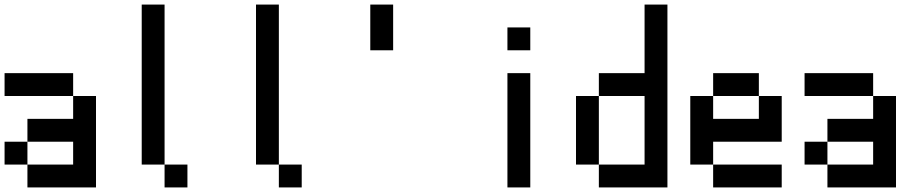

<svg xmlns="http://www.w3.org/2000/svg" viewBox="-20 -920 4040 840"><path d="M0 -200V-300H100V-200ZM0 -500V-600H300V-500ZM100 -200H300V-300H100V-400H300V-500H400V-100H100Z M600 -200V-900H700V-200ZM700 -200H800V-100H700Z M1100 -200V-900H1200V-200ZM1200 -200H1300V-100H1200Z M1600 -700V-900H1700V-700Z M2200 -100V-600H2300V-100ZM2200 -700V-800H2300V-700Z M2500 -200V-500H2600V-200ZM2900 -100H2600V-200H2800V-500H2600V-600H2800V-900H2900Z M3000 -200V-500H3100V-400H3300V-500H3400V-300H3100V-200ZM3100 -200H3400V-100H3100ZM3100 -500V-600H3300V-500Z M3500 -200V-300H3600V-200ZM3500 -500V-600H3800V-500ZM3600 -200H3800V-300H3600V-400H3800V-500H3900V-100H3600Z"/></svg>

Font: GalmuriMono9 Regular
Style: Regular
Weight: 400
Designer: Lee Minseo (quiple)
Version: Version 2.399;hotconv 1.1.1;makeotfexe 2.6.0 DEVELOPMENT